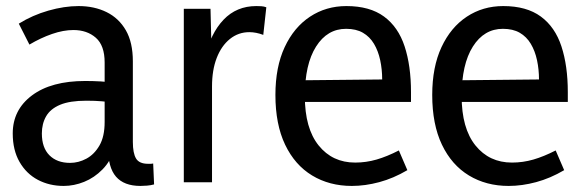

<svg xmlns="http://www.w3.org/2000/svg" viewBox="-20 -601 1921 633"><path d="M336 -115 358 -111Q345 -70 318 -42.5Q291 -15 257.5 -1.5Q224 12 190 12Q143 12 105 -8Q67 -28 44.5 -67Q22 -106 22 -161Q22 -239 85.5 -286.5Q149 -334 261 -334Q286 -334 313.5 -332.5Q341 -331 364 -326V-261Q339 -265 316.5 -267Q294 -269 265 -269Q210 -269 178 -255.5Q146 -242 132 -217.5Q118 -193 118 -161Q118 -114 143 -89Q168 -64 211 -64Q239 -64 265 -78Q291 -92 308 -121.5Q325 -151 325 -199V-395Q325 -451 296 -476.5Q267 -502 222 -502Q189 -502 151.5 -489Q114 -476 77 -454L42 -523Q87 -551 139.5 -566Q192 -581 239 -581Q291 -581 331.5 -561Q372 -541 395 -501Q418 -461 418 -399V-133Q418 -96 428.5 -78.5Q439 -61 468 -61Q472 -61 476.5 -61Q481 -61 485 -62L488 7Q477 10 465 11Q453 12 443 12Q389 12 362.5 -18.5Q336 -49 336 -115Z M586 0V-572H674L678 -411H656Q674 -491 717 -536Q760 -581 825 -581Q833 -581 841.5 -580.5Q850 -580 858 -577L848 -486Q824 -495 802 -495Q766 -495 738 -472.5Q710 -450 694.5 -410Q679 -370 679 -316V0Z M1140 12Q1066 12 1009 -22.5Q952 -57 920 -124Q888 -191 888 -288Q888 -380 918.5 -445.5Q949 -511 1002 -546Q1055 -581 1122 -581Q1199 -581 1246 -546.5Q1293 -512 1314 -448Q1335 -384 1335 -297V-265H941L942 -336L1240 -339Q1240 -372 1233.5 -402.5Q1227 -433 1213 -456.5Q1199 -480 1176.5 -493Q1154 -506 1121 -506Q1059 -506 1022 -447.5Q985 -389 985 -284Q985 -178 1030.5 -121.5Q1076 -65 1151 -65Q1187 -65 1221.5 -75Q1256 -85 1295 -105L1323 -40Q1277 -13 1230.5 -0.5Q1184 12 1140 12Z M1657 12Q1583 12 1526 -22.5Q1469 -57 1437 -124Q1405 -191 1405 -288Q1405 -380 1435.5 -445.5Q1466 -511 1519 -546Q1572 -581 1639 -581Q1716 -581 1763 -546.5Q1810 -512 1831 -448Q1852 -384 1852 -297V-265H1458L1459 -336L1757 -339Q1757 -372 1750.5 -402.5Q1744 -433 1730 -456.5Q1716 -480 1693.5 -493Q1671 -506 1638 -506Q1576 -506 1539 -447.5Q1502 -389 1502 -284Q1502 -178 1547.5 -121.5Q1593 -65 1668 -65Q1704 -65 1738.5 -75Q1773 -85 1812 -105L1840 -40Q1794 -13 1747.5 -0.5Q1701 12 1657 12Z"/></svg>

Font: Yaldevi Medium
Style: Regular
Weight: 500
Designer: Sol Matas, Rajitha Manaperi, Kosala Senevirathne
Foundry: Mooniak
Version: Version 1.100